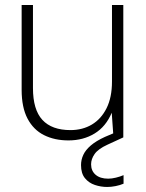

<svg xmlns="http://www.w3.org/2000/svg" viewBox="-20 -546 582 763"><path d="M252 12Q197 12 155 -9Q113 -30 89.5 -74.5Q66 -119 66 -189V-526H111V-196Q111 -110 148.5 -69.5Q186 -29 260 -29Q308 -29 345 -51Q382 -73 403.5 -116Q425 -159 425 -222V-526H470V0H431L424 -98Q401 -43 356 -15.5Q311 12 252 12ZM406 197Q381 197 357 189Q333 181 317.5 162Q302 143 302 110Q302 89 311 69.5Q320 50 341 32Q362 14 397 -2L456 -27L470 0L407 29Q370 46 356 66Q342 86 342 107Q342 133 360 148.5Q378 164 410 164Q424 164 440.5 160Q457 156 471 150V184Q457 190 439.5 193.5Q422 197 406 197Z"/></svg>

Font: DM Sans 9pt ExtraLight
Style: Regular
Weight: 250
Version: Version 4.004;gftools[0.9.30]